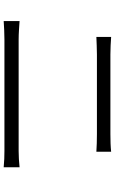

<svg xmlns="http://www.w3.org/2000/svg" viewBox="189 -875 622 1040"><g transform="rotate(90 500.0 -355.0)"><path d="M180 -646V-566C210 -567 241 -569 275 -569C322 -569 657 -569 706 -569C738 -569 775 -568 802 -566V-646C775 -643 741 -642 706 -642C656 -642 334 -642 275 -642C242 -642 211 -644 180 -646ZM94 -150V-64C126 -66 159 -68 195 -68C251 -68 741 -68 798 -68C824 -68 857 -67 886 -64V-150C858 -147 827 -145 798 -145C741 -145 251 -145 195 -145C159 -145 127 -148 94 -150Z"/></g></svg>

Font: Noto Sans KR DemiLight
Style: Regular
Weight: 350
Designer: Ryoko NISHIZUKA 西塚涼子 (kana, bopomofo & ideographs); Paul D. Hunt (Latin, Greek & Cyrillic); Sandoll Communications 산돌커뮤니
Foundry: Adobe
Version: Version 2.004;hotconv 1.0.118;makeotfexe 2.5.65603